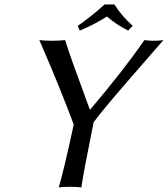

<svg xmlns="http://www.w3.org/2000/svg" viewBox="-20 -825 742 848"><path d="M485.4 -805.2Q516.1 -755.9 565.9 -710.9L545.9 -689.9Q489.7 -718.8 452.6 -752Q394 -715.3 332.5 -689.9L323.2 -710.9Q373.5 -744.1 441.9 -805.2ZM393.6 -285.2Q346.7 -53.7 339.4 2.9Q321.8 0 290 0Q258.3 0 239.3 2.9Q262.7 -74.7 305.7 -274.9Q248 -429.7 163.6 -625.5Q157.7 -639.6 153.8 -647.9Q179.2 -645 210 -645Q241.7 -645 267.6 -647.9Q286.6 -584.5 368.2 -364.3Q373 -351.1 377.4 -339.8Q526.9 -516.1 617.7 -647.9Q635.3 -645 659.2 -645Q682.1 -645 701.7 -647.9Q660.2 -600.1 591.3 -521Q436.5 -344.2 393.6 -285.2Z"/></svg>

Font: Linux Biolinum Slanted O
Style: Slanted
Weight: 400
Designer: Philipp H. Poll
Foundry: Philipp H. Poll
Version: Version 1.0.4